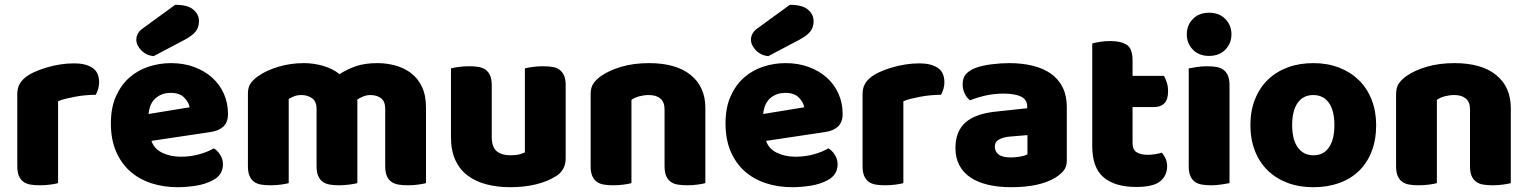

<svg xmlns="http://www.w3.org/2000/svg" viewBox="-20 -764 6368 800"><path d="M222 -1Q212 2 190.5 5Q169 8 146 8Q124 8 106.5 5Q89 2 77 -7Q65 -16 58.5 -31.5Q52 -47 52 -72V-372Q52 -395 60.5 -411.5Q69 -428 85 -441Q101 -454 124.5 -464.5Q148 -475 175 -483Q202 -491 231 -495.5Q260 -500 289 -500Q337 -500 365 -481.5Q393 -463 393 -421Q393 -407 389 -393.5Q385 -380 379 -369Q358 -369 336 -367Q314 -365 293 -361Q272 -357 253.5 -352.5Q235 -348 222 -342Z M720 16Q661 16 610.5 -0.5Q560 -17 522.5 -50Q485 -83 463.5 -133Q442 -183 442 -250Q442 -316 463.5 -363.5Q485 -411 520 -441.5Q555 -472 600 -486.5Q645 -501 692 -501Q745 -501 788.5 -485Q832 -469 863.5 -441Q895 -413 912.5 -374Q930 -335 930 -289Q930 -255 911 -237Q892 -219 858 -214L611 -177Q622 -144 656 -127.5Q690 -111 734 -111Q775 -111 811.5 -121.5Q848 -132 871 -146Q887 -136 898 -118Q909 -100 909 -80Q909 -35 867 -13Q835 4 795 10Q755 16 720 16ZM692 -377Q668 -377 650.5 -369Q633 -361 622 -348.5Q611 -336 605.5 -320.5Q600 -305 599 -289L770 -317Q767 -337 748 -357Q729 -377 692 -377ZM710 -744Q762 -744 785.5 -724Q809 -704 809 -676Q809 -650 795 -632.5Q781 -615 749 -598L620 -530Q590 -533 569 -554Q548 -575 548 -599Q548 -611 554 -623Q560 -635 574 -645Z M1246 -501Q1287 -501 1326.5 -489.5Q1366 -478 1395 -455Q1425 -475 1462.5 -488Q1500 -501 1553 -501Q1591 -501 1627.5 -491Q1664 -481 1692.5 -459.5Q1721 -438 1738 -402.5Q1755 -367 1755 -316V-1Q1745 2 1723.5 5Q1702 8 1679 8Q1657 8 1639.5 5Q1622 2 1610 -7Q1598 -16 1591.5 -31.5Q1585 -47 1585 -72V-311Q1585 -341 1568 -354.5Q1551 -368 1522 -368Q1508 -368 1492 -361.5Q1476 -355 1468 -348Q1469 -344 1469 -340.5Q1469 -337 1469 -334V-1Q1458 2 1436.5 5Q1415 8 1393 8Q1371 8 1353.5 5Q1336 2 1324 -7Q1312 -16 1305.5 -31.5Q1299 -47 1299 -72V-311Q1299 -341 1280.5 -354.5Q1262 -368 1236 -368Q1218 -368 1205 -362.5Q1192 -357 1183 -352V-1Q1173 2 1151.5 5Q1130 8 1107 8Q1085 8 1067.5 5Q1050 2 1038 -7Q1026 -16 1019.5 -31.5Q1013 -47 1013 -72V-374Q1013 -401 1024.5 -417Q1036 -433 1056 -447Q1090 -471 1140.5 -486Q1191 -501 1246 -501Z M1859 -479Q1869 -482 1890.5 -485Q1912 -488 1935 -488Q1957 -488 1974.5 -485Q1992 -482 2004 -473Q2016 -464 2022.5 -448.5Q2029 -433 2029 -408V-193Q2029 -152 2049 -134.5Q2069 -117 2107 -117Q2130 -117 2144.5 -121Q2159 -125 2167 -129V-479Q2177 -482 2198.5 -485Q2220 -488 2243 -488Q2265 -488 2282.5 -485Q2300 -482 2312 -473Q2324 -464 2330.5 -448.5Q2337 -433 2337 -408V-104Q2337 -54 2295 -29Q2260 -7 2211.5 4.5Q2163 16 2106 16Q2052 16 2006.5 4Q1961 -8 1928 -33Q1895 -58 1877 -97.5Q1859 -137 1859 -193Z M2749 -308Q2749 -339 2731.5 -353.5Q2714 -368 2684 -368Q2664 -368 2644.5 -363Q2625 -358 2611 -348V-1Q2601 2 2579.5 5Q2558 8 2535 8Q2513 8 2495.5 5Q2478 2 2466 -7Q2454 -16 2447.5 -31.5Q2441 -47 2441 -72V-372Q2441 -399 2452.5 -416Q2464 -433 2484 -447Q2518 -471 2569.5 -486Q2621 -501 2684 -501Q2797 -501 2858 -451.5Q2919 -402 2919 -314V-1Q2909 2 2887.5 5Q2866 8 2843 8Q2821 8 2803.5 5Q2786 2 2774 -7Q2762 -16 2755.5 -31.5Q2749 -47 2749 -72Z M3281 16Q3222 16 3171.5 -0.5Q3121 -17 3083.5 -50Q3046 -83 3024.5 -133Q3003 -183 3003 -250Q3003 -316 3024.5 -363.5Q3046 -411 3081 -441.5Q3116 -472 3161 -486.5Q3206 -501 3253 -501Q3306 -501 3349.5 -485Q3393 -469 3424.5 -441Q3456 -413 3473.5 -374Q3491 -335 3491 -289Q3491 -255 3472 -237Q3453 -219 3419 -214L3172 -177Q3183 -144 3217 -127.5Q3251 -111 3295 -111Q3336 -111 3372.5 -121.5Q3409 -132 3432 -146Q3448 -136 3459 -118Q3470 -100 3470 -80Q3470 -35 3428 -13Q3396 4 3356 10Q3316 16 3281 16ZM3253 -377Q3229 -377 3211.5 -369Q3194 -361 3183 -348.5Q3172 -336 3166.5 -320.5Q3161 -305 3160 -289L3331 -317Q3328 -337 3309 -357Q3290 -377 3253 -377ZM3271 -744Q3323 -744 3346.5 -724Q3370 -704 3370 -676Q3370 -650 3356 -632.5Q3342 -615 3310 -598L3181 -530Q3151 -533 3130 -554Q3109 -575 3109 -599Q3109 -611 3115 -623Q3121 -635 3135 -645Z M3744 -1Q3734 2 3712.5 5Q3691 8 3668 8Q3646 8 3628.5 5Q3611 2 3599 -7Q3587 -16 3580.5 -31.5Q3574 -47 3574 -72V-372Q3574 -395 3582.5 -411.5Q3591 -428 3607 -441Q3623 -454 3646.5 -464.5Q3670 -475 3697 -483Q3724 -491 3753 -495.5Q3782 -500 3811 -500Q3859 -500 3887 -481.5Q3915 -463 3915 -421Q3915 -407 3911 -393.5Q3907 -380 3901 -369Q3880 -369 3858 -367Q3836 -365 3815 -361Q3794 -357 3775.5 -352.5Q3757 -348 3744 -342Z M4193 -108Q4210 -108 4230.5 -111.5Q4251 -115 4261 -121V-201L4189 -195Q4161 -193 4143 -183Q4125 -173 4125 -153Q4125 -133 4140.5 -120.5Q4156 -108 4193 -108ZM4185 -501Q4239 -501 4283.5 -490Q4328 -479 4359.5 -456.5Q4391 -434 4408 -399.5Q4425 -365 4425 -318V-94Q4425 -68 4410.5 -51.5Q4396 -35 4376 -23Q4311 16 4193 16Q4140 16 4097.5 6Q4055 -4 4024.5 -24Q3994 -44 3977.5 -75Q3961 -106 3961 -147Q3961 -216 4002 -253Q4043 -290 4129 -299L4260 -313V-320Q4260 -349 4234.5 -361.5Q4209 -374 4161 -374Q4123 -374 4087 -366Q4051 -358 4022 -346Q4009 -355 4000 -373.5Q3991 -392 3991 -412Q3991 -438 4003.5 -453.5Q4016 -469 4042 -480Q4071 -491 4110.5 -496Q4150 -501 4185 -501Z M4699 -167Q4699 -141 4715.5 -130Q4732 -119 4762 -119Q4777 -119 4793 -121.5Q4809 -124 4821 -128Q4830 -117 4836.5 -103.5Q4843 -90 4843 -71Q4843 -33 4814.5 -9Q4786 15 4714 15Q4626 15 4578.5 -25Q4531 -65 4531 -155V-583Q4542 -586 4562.5 -589.5Q4583 -593 4606 -593Q4650 -593 4674.5 -577.5Q4699 -562 4699 -512V-448H4830Q4836 -437 4841.5 -420.5Q4847 -404 4847 -384Q4847 -349 4831.5 -333.5Q4816 -318 4790 -318H4699Z M4925 -621Q4925 -659 4950.5 -685Q4976 -711 5018 -711Q5060 -711 5085.5 -685Q5111 -659 5111 -621Q5111 -583 5085.5 -557Q5060 -531 5018 -531Q4976 -531 4950.5 -557Q4925 -583 4925 -621ZM5103 -1Q5092 1 5070.5 4.5Q5049 8 5027 8Q5005 8 4987.5 5Q4970 2 4958 -7Q4946 -16 4939.5 -31.5Q4933 -47 4933 -72V-479Q4944 -481 4965.5 -484.5Q4987 -488 5009 -488Q5031 -488 5048.5 -485Q5066 -482 5078 -473Q5090 -464 5096.5 -448.5Q5103 -433 5103 -408Z M5714 -243Q5714 -181 5695 -132.5Q5676 -84 5641.5 -51Q5607 -18 5559 -1Q5511 16 5452 16Q5393 16 5345 -2Q5297 -20 5262.5 -53.5Q5228 -87 5209 -135Q5190 -183 5190 -243Q5190 -302 5209 -350Q5228 -398 5262.5 -431.5Q5297 -465 5345 -483Q5393 -501 5452 -501Q5511 -501 5559 -482.5Q5607 -464 5641.5 -430.5Q5676 -397 5695 -349Q5714 -301 5714 -243ZM5364 -243Q5364 -182 5387.5 -149.5Q5411 -117 5453 -117Q5495 -117 5517.5 -150Q5540 -183 5540 -243Q5540 -303 5517 -335.5Q5494 -368 5452 -368Q5410 -368 5387 -335.5Q5364 -303 5364 -243Z M6105 -308Q6105 -339 6087.5 -353.5Q6070 -368 6040 -368Q6020 -368 6000.5 -363Q5981 -358 5967 -348V-1Q5957 2 5935.5 5Q5914 8 5891 8Q5869 8 5851.5 5Q5834 2 5822 -7Q5810 -16 5803.5 -31.5Q5797 -47 5797 -72V-372Q5797 -399 5808.5 -416Q5820 -433 5840 -447Q5874 -471 5925.5 -486Q5977 -501 6040 -501Q6153 -501 6214 -451.5Q6275 -402 6275 -314V-1Q6265 2 6243.5 5Q6222 8 6199 8Q6177 8 6159.5 5Q6142 2 6130 -7Q6118 -16 6111.5 -31.5Q6105 -47 6105 -72Z"/></svg>

Font: Baloo Cyrillic
Style: Regular
Weight: 400
Designer: Ek Type, Denis Ignatov
Foundry: Ek Type
Version: Version 1.50 July 26, 2019